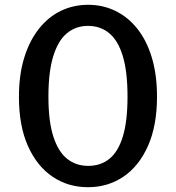

<svg xmlns="http://www.w3.org/2000/svg" viewBox="-20 -772 734 801"><path d="M348 -752Q409 -752 461.5 -726.5Q514 -701 553 -652Q592 -603 613.5 -531.5Q635 -460 635 -369Q635 -248 597.5 -163.5Q560 -79 495 -35Q430 9 347 9Q264 9 199 -35Q134 -79 96.5 -163Q59 -247 59 -368Q59 -460 81 -531Q103 -602 142 -651.5Q181 -701 233.5 -726.5Q286 -752 348 -752ZM348 -80Q400 -80 436.5 -109.5Q473 -139 492.5 -202.5Q512 -266 512 -369Q512 -474 492 -539Q472 -604 435 -634Q398 -664 347 -664Q297 -664 260 -634Q223 -604 202.5 -538.5Q182 -473 182 -369Q182 -266 202.5 -202.5Q223 -139 260 -109.5Q297 -80 348 -80Z"/></svg>

Font: Libre Franklin Medium
Style: Regular
Weight: 500
Designer: Pablo Impallari, Rodrigo Fuenzalida, Nhung Nguyen
Foundry: Impallari Type
Version: Version 3.000